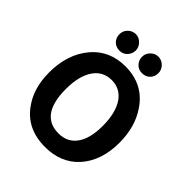

<svg xmlns="http://www.w3.org/2000/svg" viewBox="-226 -957 1107 1107"><g transform="rotate(45 327.0 -403.5)"><path d="M327.1 -645Q473.1 -645 551.8 -528.8Q613.8 -438 613.8 -309.1Q613.8 -161.1 533.2 -71.8Q456.1 12.2 327.1 12.2Q179.2 12.2 102.1 -96.2Q40 -181.2 40 -309.1Q40 -459 121.1 -554.2Q198.2 -645 327.1 -645ZM327.1 -98.1Q398.9 -98.1 438 -152.6Q477.1 -207 477.1 -309.1Q477.1 -418 434.1 -479Q394 -533.2 327.1 -533.2Q255.4 -533.2 215.6 -474.1Q175.8 -415 175.8 -309.1Q176.3 -98.1 327.1 -98.1ZM170.9 -752Q170.9 -779.8 190.9 -799.3Q210.9 -818.8 238.8 -818.8Q263.7 -818.8 283.9 -798.3Q304.2 -777.8 304.2 -752Q304.2 -724.1 285.2 -704.1Q266.1 -684.1 238.8 -684.1Q209 -684.1 189.9 -703.1Q170.9 -722.2 170.9 -752ZM355 -752Q355 -778.8 375 -798.8Q395 -818.8 420.9 -818.8Q448.7 -818.8 468.8 -798.8Q488.8 -778.8 488.8 -752Q488.8 -722.2 470 -703.1Q451.2 -684.1 420.9 -684.1Q393.1 -684.1 374 -703.6Q355 -723.1 355 -752Z"/></g></svg>

Font: Tajawal
Style: Bold
Weight: 700
Designer: Boutros Fonts
Foundry: Created by Boutros International 2017
Version: Version 1.700